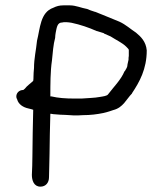

<svg xmlns="http://www.w3.org/2000/svg" viewBox="-20 -670 609 717"><path d="M41 -308C41 -305 42 -303 44 -299C49 -280 67 -269 86 -265L98 -262C100 -261 101 -261 104 -260V-259C103 -217 101 -129 101 -86C101 -61 100 -39 99 -17C99 3 106 27 131 27C151 27 163 12 163 -8C163 -36 165 -64 165 -96C165 -131 167 -206 168 -245H171C176 -244 182 -243 188 -243C200 -242 211 -241 223 -241C234 -240 245 -240 256 -239C268 -239 279 -239 290 -240C317 -240 342 -243 366 -248L378 -251C386 -253 394 -256 403 -259C440 -268 452 -300 473 -321V-322C501 -364 528 -412 528 -482C525 -515 506 -533 488 -548C468 -561 450 -578 426 -589C406 -597 385 -606 365 -614L335 -626H334C323 -629 314 -633 304 -637H303C285 -640 263 -650 241 -650H217C202 -650 191 -647 179 -641C130 -624 130 -564 118 -517V-516C115 -484 107 -452 107 -416C106 -405 105 -393 105 -382C105 -377 105 -374 104 -368C95 -359 81 -350 73 -339L67 -334C50 -334 40 -321 41 -308ZM168 -310C168 -355 168 -404 174 -444C177 -473 179 -504 186 -529V-530C186 -535 187 -542 188 -548C192 -568 194 -586 212 -586C216 -586 217 -587 217 -587H230C234 -587 240 -586 247 -585C280 -578 312 -567 341 -554H342C351 -551 361 -548 368 -546V-545C377 -541 384 -538 393 -534C413 -521 437 -510 451 -496C457 -490 460 -487 461 -484V-461C460 -458 460 -452 460 -447C459 -442 457 -435 456 -429V-428C456 -419 451 -413 446 -404H445C432 -372 404 -345 383 -317C379 -312 366 -310 353 -308C333 -304 307 -304 285 -302H256C225 -302 197 -304 172 -310Z"/></svg>

Font: Scribbler
Style: Bd
Weight: 700
Designer: Mew Too
Foundry: Cannot Into Space Fonts
Version: Version 1.001